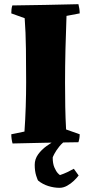

<svg xmlns="http://www.w3.org/2000/svg" viewBox="-20 -680 435 918"><path d="M40 6Q37 -5 35.5 -16Q34 -27 34 -38L97 -51Q101 -107 103 -169.5Q105 -232 105 -287Q105 -364 104 -445.5Q103 -527 98 -593L34 -616Q34 -626 35 -635.5Q36 -645 39 -654Q118 -655 197 -656.5Q276 -658 355 -660Q361 -637 361 -616L298 -604Q295 -529 293 -445Q291 -361 291 -284Q291 -226 292 -170.5Q293 -115 296 -61L361 -38Q361 -19 355 0Q276 1 197 2.5Q118 4 40 6ZM253 -13H302Q279 1 263.5 20.5Q248 40 240 55.5Q232 71 232 73Q232 102 240 120.5Q248 139 256.5 148Q265 157 267 157Q285 151 302 143Q319 135 333 127L356 159Q348 170 333.5 184Q319 198 301 208Q283 218 265 218Q238 218 211 209.5Q184 201 163 184Q160 182 153 160Q146 138 146 108Q146 81 162 58.5Q178 36 203 18Q228 0 253 -13Z"/></svg>

Font: Labrada ExtraBold
Style: Regular
Weight: 800
Designer: Mercedes Jáuregui
Foundry: Omnibus-Type Team
Version: Version 1.000; ttfautohint (v1.8.4.7-5d5b)